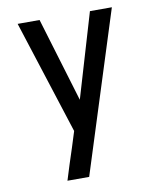

<svg xmlns="http://www.w3.org/2000/svg" viewBox="-83 -595 716 871"><g transform="rotate(-10 275.0 -160.0)"><path d="M257 210H157Q168 174 179.5 138Q191 102 203 66L226 -7L58 -530H159L276 -142L391 -530H492Z"/></g></svg>

Font: Lode Dark Term
Style: Bold
Weight: 700
Monospace: yes
Designer: Belleve Invis
Foundry: Belleve Invis
Version: Version 29.2.0